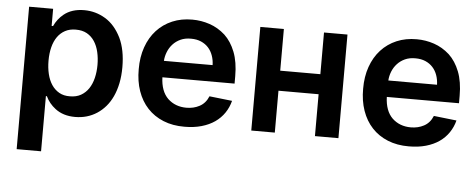

<svg xmlns="http://www.w3.org/2000/svg" viewBox="-50 -678 2499 1007"><g transform="rotate(5 1199.5 -174.5)"><path d="M194.6 204.5H66.1V-545.5H192.5V-455.3H199.9Q217.7 -493.3 248.6 -518.5Q290.5 -552.6 355.8 -552.6Q416.2 -552.6 467.3 -521.7Q518.5 -491.1 551.1 -425.4Q581 -362.9 581 -272Q581 -225.9 573 -187.1Q565 -148.4 550.6 -117.4Q536.2 -86.3 516 -62.9Q495.7 -39.4 471.2 -23.4Q420.5 9.6 356.2 9.6Q293.3 9.6 251.4 -22.7Q217.3 -48.7 199.9 -85.9H194.6ZM320.3 -95.9Q353.7 -95.9 378 -109.7Q402.3 -123.6 418.3 -147.5Q434.3 -171.5 442.1 -203.8Q449.9 -236.2 449.9 -272.7Q449.9 -307.9 442.6 -339.7Q435.4 -371.4 419.7 -395.6Q404.1 -419.7 379.6 -433.6Q355.1 -447.4 320.3 -447.1Q288.7 -447.1 264.7 -434.3Q240.8 -421.5 224.6 -398.6Q208.5 -375.7 200.3 -343.6Q192.1 -311.4 192.1 -272.7Q192.1 -235.1 199.9 -202.6Q207.7 -170.1 223.7 -146.1Q239.7 -122.2 263.7 -108.7Q287.6 -95.2 320.3 -95.9Z M932.2 10.7Q870 11 820.8 -9.1Q771.7 -29.1 737.4 -65.9Q703.1 -102.6 685 -154.5Q666.9 -206.3 667.3 -269.5Q666.9 -333.1 685.4 -385.5Q703.8 -437.9 737.9 -475.1Q772 -512.4 819.8 -532.7Q867.5 -552.9 925.4 -552.6Q972.3 -552.6 1016.7 -537.6Q1061.1 -522.7 1098.4 -489.3Q1133.5 -456.3 1154.1 -403.8Q1174.7 -351.2 1174.7 -277V-237.6H794.7Q797.2 -164.1 835.9 -126.4Q875 -89.5 933.9 -89.5Q971.9 -89.5 1002.5 -105.8Q1034.1 -122.5 1049.4 -159.8L1169.4 -146.3Q1160.5 -111.5 1141 -82.6Q1121.4 -53.6 1091.6 -32.8Q1061.8 -12.1 1021.8 -0.7Q981.9 10.7 932.2 10.7ZM1051.5 -324.2Q1050.8 -351.2 1042.4 -374.6Q1034.1 -398.1 1018.5 -415.3Q1002.8 -432.5 979.9 -442.5Q957 -452.4 927.2 -452.4Q896 -452.8 872 -441.8Q848 -430.8 831.5 -412.6Q815 -394.5 805.8 -371.3Q796.5 -348 795.1 -324.2Z M1742.2 0H1618.6V-220.5H1407.3V0H1283.4V-545.5H1407.3V-326H1618.6V-545.5H1742.2Z M2113.6 10.7Q2051.5 11 2002.3 -9.1Q1953.1 -29.1 1918.9 -65.9Q1884.6 -102.6 1866.5 -154.5Q1848.4 -206.3 1848.7 -269.5Q1848.4 -333.1 1866.8 -385.5Q1885.3 -437.9 1919.4 -475.1Q1953.5 -512.4 2001.2 -532.7Q2049 -552.9 2106.9 -552.6Q2153.8 -552.6 2198.2 -537.6Q2242.5 -522.7 2279.8 -489.3Q2315 -456.3 2335.6 -403.8Q2356.2 -351.2 2356.2 -277V-237.6H1976.2Q1978.7 -164.1 2017.4 -126.4Q2056.5 -89.5 2115.4 -89.5Q2153.4 -89.5 2183.9 -105.8Q2215.6 -122.5 2230.8 -159.8L2350.9 -146.3Q2342 -111.5 2322.4 -82.6Q2302.9 -53.6 2273.1 -32.8Q2243.3 -12.1 2203.3 -0.7Q2163.4 10.7 2113.6 10.7ZM2233 -324.2Q2232.2 -351.2 2223.9 -374.6Q2215.6 -398.1 2199.9 -415.3Q2184.3 -432.5 2161.4 -442.5Q2138.5 -452.4 2108.7 -452.4Q2077.4 -452.8 2053.4 -441.8Q2029.5 -430.8 2013 -412.6Q1996.4 -394.5 1987.2 -371.3Q1978 -348 1976.6 -324.2Z"/></g></svg>

Font: Linik Sans SemiBold
Style: Regular
Weight: 600
Designer: Fonts by Rasmus Andersson / Changes by Cristiano Sobral with parts from Marc Monis
Foundry: rsms
Version: Version 3.020; ttfautohint (v1.6)